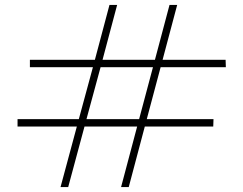

<svg xmlns="http://www.w3.org/2000/svg" viewBox="-20 -756 985 777"><path d="M566 -244 501 1H470L535 -244H322L256 1H225L291 -244H51V-274H299L356 -484H101V-514H364L423 -736H454L395 -514H607L666 -736H697L638 -514H893L894 -484H630L574 -274H844L843 -244ZM543 -274 599 -484H387L330 -274Z"/></svg>

Font: Metropolitano Thin
Style: Regular
Weight: 250
Designer: Fonts by Alex Slobzheninov & Chris M. Simpson / Changes by Cristiano Sobral
Foundry: Fonts by Alex Slobzheninov & Chris M. Simpson / Changes by Cristiano Sobral
Version: Version 1.00;August 30, 2020;FontCreator 13.0.0.2681 64-bit